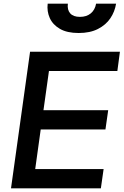

<svg xmlns="http://www.w3.org/2000/svg" viewBox="-20 -1027 674 1047"><path d="M40 0 144 -745H634L620 -640H247L217 -426H570L555 -321H202L172 -105H545L530 0ZM409 -847Q346 -847 307 -869.5Q268 -892 251.5 -928.5Q235 -965 240 -1007H350Q346 -973 363 -954Q380 -935 416 -935Q452 -935 475 -954Q498 -973 504 -1007H613Q606 -963 581.5 -927Q557 -891 514 -869Q471 -847 409 -847Z"/></svg>

Font: Plus Jakarta Sans SemiBold
Style: Italic
Weight: 600
Italic angle: -8°
Designer: Gumpita Rahayu
Foundry: Tokotype
Version: Version 2.071; ttfautohint (v1.8.4.7-5d5b);gftools[0.9.29]